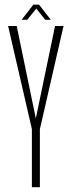

<svg xmlns="http://www.w3.org/2000/svg" viewBox="-20 -784 306 804"><path d="M113.5 0V-243.5L14 -675H50L130 -288L210.5 -675H246L147 -243V0ZM70.5 -701 119.5 -764.5H143.5L193 -701H169.5L132 -748L94 -701Z"/></svg>

Font: Anybody Condensed ExtraLight
Style: Regular
Weight: 200
Width: 3
Designer: Tyler Finck
Foundry: Etcetera Type Company
Version: Version 1.010; ttfautohint (v1.8.3) -l 8 -r 50 -G 200 -x 14 